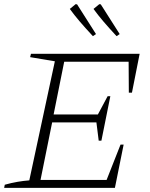

<svg xmlns="http://www.w3.org/2000/svg" viewBox="-23 -904 723 924"><path d="M-3 0 0 -15Q32 -24 61.5 -29Q91 -34 118 -36L241 -609L122 -629L126 -645H649L612 -458H597L596 -607H286L235 -353H448L495 -441H508L465 -227H452L441 -315H228L172 -38H490L557 -208H572L530 0ZM424 -730Q386 -771 360 -801.5Q334 -832 313 -861L341 -884L348 -883L439 -740ZM538 -730Q500 -771 474 -801.5Q448 -832 427 -861L455 -884L462 -883L553 -740Z"/></svg>

Font: Piazzolla SC ExtraLight
Style: Italic
Weight: 200
Italic angle: -11.3°
Designer: Juan Pablo del Peral
Foundry: Huerta Tipografica
Version: Version 1.330